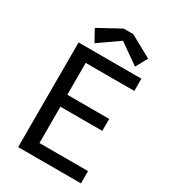

<svg xmlns="http://www.w3.org/2000/svg" viewBox="-215 -1006 985 1112"><g transform="rotate(30 277.5 -450.0)"><path d="M90 0V-700H510V-618H185V-405H465V-325H185V-82H510V0ZM172 -742 129 -820 276 -900H340L486 -820L443 -742L308 -837Z"/></g></svg>

Font: ABeeZee
Style: Regular
Weight: 400
Designer: Anja Meiners
Foundry: Anja Meiners
Version: Version 1.003; ttfautohint (v1.8.3)